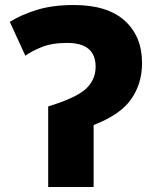

<svg xmlns="http://www.w3.org/2000/svg" viewBox="-20 -745 640 765"><path d="M353 0V-247Q458 -287 502 -349Q546 -411 546 -494Q546 -600 477 -662.5Q408 -725 274 -725Q189 -725 126.5 -705.5Q64 -686 19 -658L81 -523Q104 -540 145 -557Q186 -574 248 -574Q361 -574 361 -479Q361 -426 321 -390Q281 -354 172 -321V0Z"/></svg>

Font: Noto Sans Mono UI ExtraBold
Style: Regular
Weight: 800
Designer: Monotype Design team
Foundry: Monotype Imaging Inc.
Version: 1.000